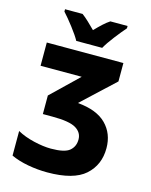

<svg xmlns="http://www.w3.org/2000/svg" viewBox="-136 -1013 871 1109"><g transform="rotate(15 300.0 -458.5)"><path d="M377 -767Q394 -798 428 -842Q462 -886 486 -913V-927H383Q363 -914 342.5 -895Q322 -876 299 -852Q276 -875 256.5 -893.5Q237 -912 217 -927H112V-913Q138 -885 172.5 -840Q207 -795 222 -767ZM551 -213Q551 -300 495 -356.5Q439 -413 324 -423L518 -604V-714H60V-575H306L145 -420V-309H203Q304 -309 343 -285.5Q382 -262 382 -220Q382 -178 352.5 -153Q323 -128 241 -128Q196 -128 138.5 -141.5Q81 -155 38 -179V-32Q83 -11 141 -0.5Q199 10 256 10Q413 10 482 -51.5Q551 -113 551 -213Z"/></g></svg>

Font: Noto Sans Mono UI ExtraBold
Style: Regular
Weight: 800
Designer: Monotype Design team
Foundry: Monotype Imaging Inc.
Version: 1.000